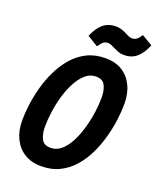

<svg xmlns="http://www.w3.org/2000/svg" viewBox="-166 -1010 926 1125"><g transform="rotate(20 297.0 -448.0)"><path d="M228 15Q167 15 123.5 -12Q80 -39 56.5 -87.5Q33 -136 33 -200Q33 -244 40 -298.5Q47 -353 62.5 -410Q78 -467 104 -520.5Q130 -574 167 -616.5Q204 -659 254 -684Q304 -709 369 -709Q430 -709 473 -682.5Q516 -656 539.5 -607.5Q563 -559 563 -494Q563 -450 556 -395.5Q549 -341 533.5 -284Q518 -227 492.5 -173.5Q467 -120 430 -77.5Q393 -35 343 -10Q293 15 228 15ZM244 -105Q281 -105 310 -130.5Q339 -156 360.5 -197.5Q382 -239 396.5 -289.5Q411 -340 418 -390.5Q425 -441 425 -484Q425 -528 410 -558.5Q395 -589 353 -589Q316 -589 287 -563.5Q258 -538 236 -496.5Q214 -455 199.5 -405Q185 -355 178 -304Q171 -253 171 -211Q171 -167 186 -136Q201 -105 244 -105ZM296 -757 229 -798Q252 -853 284 -879Q316 -905 362 -905Q379 -905 393 -901Q407 -897 420 -891Q434 -884 447 -877.5Q460 -871 473 -871Q487 -871 499 -878.5Q511 -886 527 -911L594 -871Q571 -816 539.5 -789.5Q508 -763 461 -763Q441 -763 425.5 -769Q410 -775 396 -782Q384 -788 373 -793Q362 -798 350 -798Q336 -798 324.5 -790Q313 -782 296 -757Z"/></g></svg>

Font: Ubuntu Sans Mono
Style: Bold Italic
Weight: 700
Italic angle: -13.5°
Monospace: yes
Designer: Dalton Maag Ltd
Foundry: Dalton Maag Ltd
Version: Version 1.006